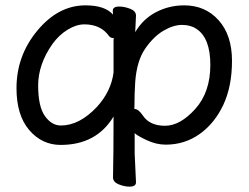

<svg xmlns="http://www.w3.org/2000/svg" viewBox="-20 -512 920 710"><path d="M757.8 -272Q757.8 -371.1 707 -404.8Q685.1 -419.9 653.1 -419.9Q621.1 -419.9 584.5 -398.4Q547.9 -377 516.8 -332Q485.8 -287.1 480 -209Q477.1 -167 477.1 -110.8L476.1 -109.9Q476.1 -108.9 478 -108.9Q492.2 -108.9 508.8 -84Q534.2 -46.9 590.1 -46.9Q646 -46.9 701.9 -108.9Q757.8 -170.9 757.8 -272ZM459 178.2Q439.9 178.2 418.9 169.7Q397.9 161.1 397.9 144Q399.9 55.2 399.9 -81.1Q336.9 23.9 204.1 23.9Q135.3 23.9 88.1 -31Q41 -85.9 41 -186Q41 -306.2 118.4 -399.2Q195.8 -492.2 295.9 -492.2Q368.2 -492.2 397.9 -458L397 -472.2Q397 -487.8 420.9 -487.8Q439.9 -487.8 461.4 -479.5Q482.9 -471.2 482.9 -454.1L480 -393.1Q508.8 -441.9 556.9 -467Q605 -492.2 661.1 -492.2Q739.3 -492.2 788.6 -437Q837.9 -381.8 837.9 -287.1Q837.9 -192.9 805.9 -124.5Q773.9 -56.2 718.5 -16.6Q663.1 22.9 592.8 22.9Q557.1 22.9 520.5 5.4Q483.9 -12.2 478 -20V56.2L482.9 162.1Q482.9 178.2 459 178.2ZM205.1 -47.9Q273.9 -47.9 338.9 -117.2Q391.1 -174.8 399.9 -244.1V-368.2Q401.9 -369.1 401.9 -370.1Q401.9 -371.1 398.9 -371.1Q390.1 -371.1 383.8 -377.9Q353 -421.9 292 -421.9Q262.2 -421.9 230.2 -402.3Q198.2 -382.8 173.8 -349.1Q121.1 -273.9 121.1 -196Q121.1 -118.2 146 -83Q170.9 -47.9 205.1 -47.9Z"/></svg>

Font: LXGW WenKai GB Screen
Style: Regular
Weight: 400
Designer: LXGW / Fontworks Inc.
Foundry: LXGW / Fontworks Inc.
Version: Version 1.321;February 19, 2024;FontCreator 14.0.0.2901 64-b